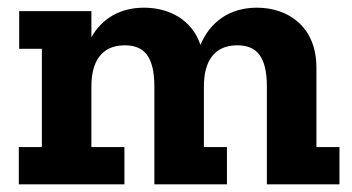

<svg xmlns="http://www.w3.org/2000/svg" viewBox="-20 -480 916 500"><path d="M864 0V-97H804V-304C804 -411 730 -460 649 -460C578 -460 527 -423 502 -363C480 -429 420 -460 355 -460C292 -460 245 -431 218 -383V-451H30V-353H89V-97H29V0H304V-97H218V-255C218 -318 243 -362 305 -362C356 -362 382 -332 382 -254V0H571V-97H511V-255C511 -318 536 -362 598 -362C649 -362 675 -332 675 -254V0Z"/></svg>

Font: Zilla Slab Bold
Style: Regular
Weight: 700
Designer: Typotheque.com
Foundry: Typotheque type foundry
Version: Version 1.3; 2018